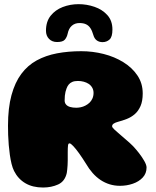

<svg xmlns="http://www.w3.org/2000/svg" viewBox="-20 -858 732 900"><path d="M182 21Q133 21 98.8 0.8Q64.5 -19.5 46 -56.5Q39 -70.5 34.2 -89.8Q29.5 -109 26.2 -131.8Q23 -154.5 21 -178.2Q19 -202 18.2 -225.2Q17.5 -248.5 17.5 -269Q17.5 -352 33.8 -411.8Q50 -471.5 79.8 -511.5Q109.5 -551.5 152 -574.8Q194.5 -598 247.2 -608Q300 -618 361 -618Q414.5 -618 465.8 -605Q517 -592 558.2 -566.5Q599.5 -541 624.2 -504.2Q649 -467.5 649 -420Q649 -384.5 638.8 -361Q628.5 -337.5 611.8 -323Q595 -308.5 574.5 -300.5Q554 -292.5 533 -287Q521.5 -284 513.5 -279Q505.5 -274 505.5 -266Q505.5 -260.5 518.2 -248.8Q531 -237 549.5 -221.5Q568 -206 586.8 -189.2Q605.5 -172.5 618 -157Q624.5 -149 631.8 -140Q639 -131 645.2 -121.5Q651.5 -112 656.5 -103.2Q661.5 -94.5 664.2 -86.8Q667 -79 667 -73Q667 -45 649 -25.8Q631 -6.5 602.5 3.2Q574 13 542.5 13Q517 13 494.2 6Q471.5 -1 451.5 -14.2Q431.5 -27.5 414.2 -47Q397 -66.5 382.5 -91.5Q366 -118 350.8 -139.2Q335.5 -160.5 323.5 -173.2Q311.5 -186 306 -186Q303 -186 301.2 -183.8Q299.5 -181.5 298.8 -176Q298 -170.5 297.8 -162.8Q297.5 -155 297.5 -144Q297.5 -136.5 297.5 -126.5Q297.5 -116.5 297.5 -105.8Q297.5 -95 296.8 -84.2Q296 -73.5 295.2 -63.8Q294.5 -54 293 -47Q284 -7.5 252.2 6.8Q220.5 21 182 21ZM337.5 -353Q347 -353 358.2 -355.2Q369.5 -357.5 380.2 -363Q391 -368.5 399.5 -376.5Q408 -384.5 413.2 -396.2Q418.5 -408 418.5 -422.5Q418.5 -436.5 412.2 -447.2Q406 -458 395.8 -464.8Q385.5 -471.5 372.5 -475Q359.5 -478.5 345.5 -478.5Q329.5 -478.5 319.2 -474.2Q309 -470 302.5 -462.2Q296 -454.5 292 -443.5Q289 -436 287 -427.5Q285 -419 284 -409.2Q283 -399.5 283 -387Q283 -375.5 289.8 -367.8Q296.5 -360 309 -356.5Q321.5 -353 337.5 -353ZM247.5 -661Q224 -661 209.8 -675.8Q195.5 -690.5 195.5 -714Q195.5 -756.5 217.2 -784Q239 -811.5 274 -825Q309 -838.5 348.5 -838.5Q386.5 -838.5 423 -826Q459.5 -813.5 483.2 -787.2Q507 -761 507 -719.5Q507 -685 493.5 -672.8Q480 -660.5 460.5 -660.5Q445 -660.5 433.8 -668.5Q422.5 -676.5 417.5 -694Q412 -713.5 403.8 -726Q395.5 -738.5 383.2 -744.2Q371 -750 352.5 -750Q331 -750 316.5 -737.2Q302 -724.5 297 -699.5Q293.5 -683.5 284 -672.2Q274.5 -661 247.5 -661Z"/></svg>

Font: Gluten ExtraBold
Style: Regular
Weight: 800
Designer: Tyler Finck
Foundry: Etcetera Type Company
Version: Version 1.300